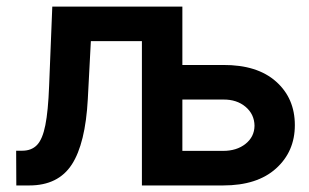

<svg xmlns="http://www.w3.org/2000/svg" viewBox="-20 -566 944 586"><path d="M29.8 0 29.3 -106H47.9Q76.2 -106 93 -123.5Q109.9 -141.1 118.4 -184.1Q127 -227.1 129.9 -303.7L139.6 -545.9H536.6V-367.7H661.1Q765.1 -368.2 822.5 -317.1Q879.9 -266.1 879.9 -184.1Q879.9 -103.5 822.5 -51.8Q765.1 0 661.1 0H413.1V-440.4H257.3L248 -263.7Q240.7 -127.9 199.2 -64Q157.7 0 69.3 0ZM536.6 -105.5H661.1Q702.6 -105.5 729.5 -127Q756.3 -148.4 756.8 -182.1Q756.3 -217.3 729.5 -240Q702.6 -262.7 661.1 -262.2H536.6Z"/></svg>

Font: Inter Tight SemiBold
Style: Regular
Weight: 600
Designer: Rasmus Andersson
Foundry: rsms
Version: Version 3.004; ttfautohint (v1.8.4.7-5d5b)